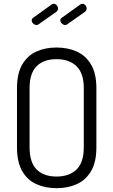

<svg xmlns="http://www.w3.org/2000/svg" viewBox="-20 -980 593 1006"><path d="M276 6Q218 6 171 -15Q124 -36 96.5 -83Q69 -130 69 -208V-518Q69 -595 96.5 -642Q124 -689 170.5 -710Q217 -731 276 -731Q335 -731 382 -710Q429 -689 457 -642Q485 -595 485 -518V-208Q485 -130 457 -83Q429 -36 382 -15Q335 6 276 6ZM276 -55Q343 -55 381 -92Q419 -129 419 -208V-518Q419 -596 381 -633Q343 -670 276 -670Q209 -670 172 -633Q135 -596 135 -518V-208Q135 -129 172 -92Q209 -55 276 -55ZM322 -849Q313 -849 304.5 -856.5Q296 -864 296 -873Q296 -882 304 -887L400 -956Q403 -958 406 -959Q409 -960 411 -960Q421 -960 427.5 -952.5Q434 -945 434 -936Q434 -925 425 -918L334 -854Q329 -849 322 -849ZM172 -849Q162 -849 154 -856.5Q146 -864 146 -873Q146 -882 154 -887L250 -956Q253 -958 256 -959Q259 -960 261 -960Q271 -960 277.5 -952.5Q284 -945 284 -936Q284 -925 275 -918L184 -854Q179 -849 172 -849Z"/></svg>

Font: Dosis
Style: Regular
Weight: 400
Designer: EdgarTolentino, PabloImpallari, IginoMarini
Foundry: EdgarTolentino, PabloImpallari, IginoMarini
Version: Version 3.001; ttfautohint (v1.8.2)